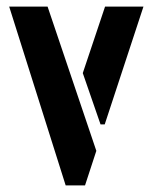

<svg xmlns="http://www.w3.org/2000/svg" viewBox="-20 -561 462 581"><path d="M7.8 -541H124L271.5 -104.5L237.3 0H178.7ZM230.5 -339.8 297.9 -541H414.1L296.9 -184.6H284.2Z"/></svg>

Font: Post No Bills Colombo
Style: Bold
Weight: 800
Designer: Kosala Senevirathne, Siva Puranthara, Lasantha Premarathna, Tharique Azeez
Foundry: Mooniak
Version: Version 1.220 ; ttfautohint (v1.5)